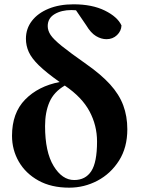

<svg xmlns="http://www.w3.org/2000/svg" viewBox="-20 -846 651 882"><path d="M297.9 16.1Q215.3 16.1 156.5 -16.6Q97.7 -49.3 66.4 -103.5Q35.2 -157.7 35.2 -222.2Q35.2 -327.1 95.5 -388.7Q155.8 -450.2 253.9 -469.2Q191.9 -513.2 158.4 -545.9Q125 -578.6 112.1 -607.4Q99.1 -636.2 99.1 -668Q99.1 -714.4 126.5 -750Q153.8 -785.6 203.1 -805.9Q252.4 -826.2 317.9 -826.2Q403.3 -826.2 461.7 -797.4Q520 -768.6 538.1 -729Q537.1 -703.6 517.6 -684.8Q498 -666 469.2 -666Q444.8 -666 420.9 -680.4Q397 -694.8 376 -730L329.1 -798.8L308.1 -799.8Q262.2 -799.8 230.7 -781Q199.2 -762.2 199.2 -726.1Q199.2 -705.6 212.6 -685.3Q226.1 -665 263.9 -634.5Q301.8 -604 376 -551.8Q443.8 -504.4 485.6 -458.5Q527.3 -412.6 546.1 -362.3Q564.9 -312 564.9 -252Q564.9 -168.5 526.9 -108.4Q488.8 -48.3 428 -16.1Q367.2 16.1 297.9 16.1ZM277.8 -453.1Q227.5 -423.8 207.3 -377.2Q187 -330.6 187 -267.1Q187 -147.9 226.3 -83.5Q265.6 -19 320.8 -19Q372.6 -19 399.2 -59.6Q425.8 -100.1 425.8 -195.8Q425.8 -270 391.1 -334.7Q356.4 -399.4 278.8 -452.1Z"/></svg>

Font: Source Han Serif TW Heavy
Style: Regular
Weight: 900
Designer: Ryoko NISHIZUKA Ë•øÂ°öÊ∂ºÂ≠ê (kana & ideographs); Frank Grie√ühammer (Latin, Greek & Cyrillic); Wenlong ZHANG Âº†ÊñáÈæô 
Foundry: Adobe
Version: Version 2.003;hotconv 1.1.1;makeotfexe 2.6.0